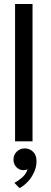

<svg xmlns="http://www.w3.org/2000/svg" viewBox="-20 -708 256 962"><path d="M143 0H55.5V-688H143ZM78 234.5 52 208Q70 199.5 91 181.2Q112 163 117.5 140.5Q109 144.5 97 144.5Q77 144.5 62.2 129.5Q47.5 114.5 47.5 92Q47.5 67.5 64 51.5Q80.5 35.5 104 35.5Q128.5 35.5 145.8 52.5Q163 69.5 163 98.5Q163 128 151 154.5Q139 181 119.8 201.8Q100.5 222.5 78 234.5Z"/></svg>

Font: League Spartan Thin
Style: Regular
Weight: 400
Version: Version 2.002